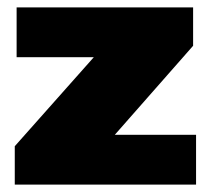

<svg xmlns="http://www.w3.org/2000/svg" viewBox="-20 -500 571 520"><path d="M20 -104 234 -345H25V-480H503V-376L291 -135H511V0H20Z"/></svg>

Font: Prompt ExtraBold
Style: Regular
Weight: 800
Designer: Katatrad Team
Foundry: CadsonDemak
Version: Version 1.001